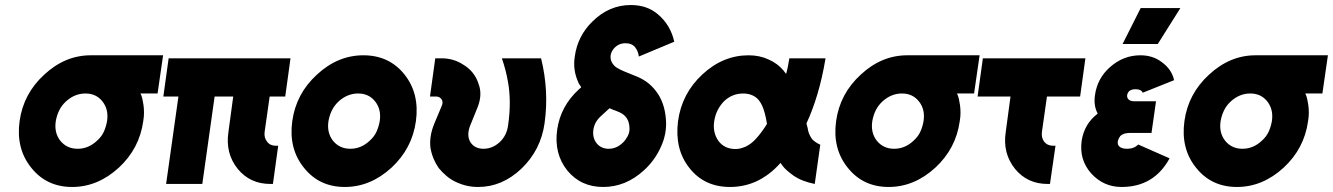

<svg xmlns="http://www.w3.org/2000/svg" viewBox="-20 -732 5304 764"><path d="M341 -512Q239 -512 156 -435Q73 -359 58 -250Q43 -141 104 -65Q165 12 267 12Q369 12 453 -65Q535 -141 550 -250Q553 -267 553 -283Q553 -299 551 -314Q549 -327 546.5 -338.5Q544 -350 539 -360H607L629 -512ZM320 -360Q363 -360 388 -328Q413 -296 406 -250Q402 -227 393 -207.5Q384 -188 366 -172Q332 -140 289 -140Q246 -140 220 -172Q195 -204 202 -250Q206 -273 215.5 -292.5Q225 -312 242 -328Q277 -360 320 -360Z M651 -500 630 -348H690L641 0H785L834 -348H908L889 -207Q876 -122 926 -60Q975 0 1056 0H1066L1087 -152H1078Q1055 -152 1043 -168Q1030 -184 1033 -207L1053 -348H1115L1136 -500Z M1426 -512Q1324 -512 1241 -435Q1158 -359 1143 -250Q1128 -141 1189 -65Q1250 12 1352 12Q1454 12 1538 -65Q1620 -141 1635 -250Q1650 -359 1590 -435Q1529 -512 1426 -512ZM1405 -360Q1448 -360 1473 -328Q1498 -296 1491 -250Q1487 -227 1478 -207.5Q1469 -188 1451 -172Q1417 -140 1374 -140Q1331 -140 1305 -172Q1280 -204 1287 -250Q1291 -273 1300.5 -292.5Q1310 -312 1327 -328Q1362 -360 1405 -360Z M1712 -500 1691 -348H1715Q1729 -348 1737 -337Q1745 -325 1737 -309L1709 -242Q1687 -190 1693 -143Q1697 -120 1705.5 -100Q1714 -80 1726 -63Q1740 -46 1756.5 -32Q1773 -18 1794 -8Q1815 2 1837 7Q1859 12 1883 12Q1978 12 2055 -61Q2132 -135 2147 -242Q2165 -371 2133 -500H1977Q1985 -477 1991 -454Q1997 -431 2001 -408Q2008 -371 2008.5 -327.5Q2009 -284 2002 -235Q1997 -193 1968 -166Q1939 -140 1904 -140Q1869 -140 1852 -166Q1835 -194 1852 -235L1882 -309Q1891 -334 1891.5 -356Q1892 -378 1884 -399Q1876 -424 1860.5 -443Q1845 -462 1823 -475Q1803 -488 1781.5 -494Q1760 -500 1737 -500Z M2490 -712Q2404 -712 2338 -647Q2278 -589 2267 -506Q2259 -455 2280 -407Q2282 -401 2285.5 -396Q2289 -391 2293 -385L2283 -376Q2210 -309 2197 -215Q2184 -121 2237 -54Q2291 12 2380 12Q2470 12 2542 -54Q2586 -94 2610 -148Q2622 -174 2627 -201Q2632 -228 2630 -255Q2625 -326 2589 -371Q2572 -393 2551 -407.5Q2530 -422 2503 -432Q2480 -441 2463.5 -448Q2447 -455 2439 -460Q2429 -465 2423 -472Q2417 -479 2413 -487Q2403 -513 2421 -537Q2440 -560 2469 -560Q2495 -560 2508 -543Q2520 -527 2522 -507L2663 -566Q2648 -633 2598 -675Q2555 -712 2490 -712ZM2405 -301Q2410 -300 2414.5 -297.5Q2419 -295 2426 -293Q2430 -291 2432.5 -290.5Q2435 -290 2436 -289Q2458 -281 2469 -268Q2485 -250 2485 -219Q2485 -204 2477 -189Q2473 -182 2468 -175Q2463 -168 2456 -162Q2432 -140 2402 -140Q2372 -140 2354 -162Q2337 -184 2341 -215Q2345 -245 2369 -268Z M2959 -512Q2857 -512 2775 -436Q2693 -360 2678 -250Q2671 -195 2682 -148.5Q2693 -102 2723 -64Q2782 12 2885 12Q2940 12 2989 -10Q3015 -22 3039.5 -40.5Q3064 -59 3086 -84Q3095 -69 3108 -57Q3121 -45 3135 -35Q3153 -22 3175 -13.5Q3197 -5 3222 0L3244 -156Q3234 -161 3225.5 -166.5Q3217 -172 3211 -179Q3206 -186 3201.5 -195.5Q3197 -205 3195 -215Q3195 -219 3193 -225.5Q3191 -232 3189 -241Q3213 -292 3232.5 -357Q3252 -422 3265 -500H3121Q3118 -482 3115 -466.5Q3112 -451 3108 -438Q3105 -441 3102.5 -445Q3100 -449 3098 -451Q3075 -479 3039 -495Q3003 -512 2959 -512ZM2938 -360Q2963 -360 2983 -348Q3001 -337 3013 -311Q3018 -300 3023 -282Q3028 -264 3032 -239Q3022 -223 3011.5 -208.5Q3001 -194 2990 -182Q2970 -159 2946 -148Q2936 -144 2926.5 -141.5Q2917 -139 2907 -139Q2863 -139 2839 -171Q2815 -205 2822 -250Q2829 -296 2861 -329Q2893 -360 2938 -360Z M3590 -512Q3488 -512 3405 -435Q3322 -359 3307 -250Q3292 -141 3353 -65Q3414 12 3516 12Q3618 12 3702 -65Q3784 -141 3799 -250Q3802 -267 3802 -283Q3802 -299 3800 -314Q3798 -327 3795.5 -338.5Q3793 -350 3788 -360H3856L3878 -512ZM3569 -360Q3612 -360 3637 -328Q3662 -296 3655 -250Q3651 -227 3642 -207.5Q3633 -188 3615 -172Q3581 -140 3538 -140Q3495 -140 3469 -172Q3444 -204 3451 -250Q3455 -273 3464.5 -292.5Q3474 -312 3491 -328Q3526 -360 3569 -360Z M3891 -500 3870 -348H4001L3982 -207Q3969 -122 4019 -60Q4068 0 4149 0H4158L4180 -152H4171Q4148 -152 4135 -168Q4123 -184 4126 -207L4146 -348H4278L4299 -500Z M4580 -329H4493Q4478 -329 4470 -337Q4464 -344 4465 -353Q4467 -364 4474 -370Q4483 -377 4499 -377Q4521 -377 4527 -363L4652 -413Q4647 -435 4635 -452.5Q4623 -470 4604 -484Q4568 -512 4518 -512Q4450 -512 4397 -465Q4346 -420 4337 -353Q4331 -311 4348 -280Q4335 -270 4324.5 -258.5Q4314 -247 4306 -234Q4289 -205 4284 -171Q4274 -96 4322 -42Q4371 12 4443 12Q4572 12 4634 -102L4509 -157Q4493 -140 4465 -140Q4444 -140 4434 -149Q4426 -156 4428 -171Q4431 -182 4438 -191Q4451 -203 4475 -203H4562ZM4447 -557H4587L4677 -700H4519Z M4976 -512Q4874 -512 4791 -435Q4708 -359 4693 -250Q4678 -141 4739 -65Q4800 12 4902 12Q5004 12 5088 -65Q5170 -141 5185 -250Q5188 -267 5188 -283Q5188 -299 5186 -314Q5184 -327 5181.5 -338.5Q5179 -350 5174 -360H5242L5264 -512ZM4955 -360Q4998 -360 5023 -328Q5048 -296 5041 -250Q5037 -227 5028 -207.5Q5019 -188 5001 -172Q4967 -140 4924 -140Q4881 -140 4855 -172Q4830 -204 4837 -250Q4841 -273 4850.5 -292.5Q4860 -312 4877 -328Q4912 -360 4955 -360Z"/></svg>

Font: Unageo
Style: ExtraBold-Italic
Weight: 800
Designer: Richard Sepsi
Foundry: Richard Sepsi
Version: Version 2.000